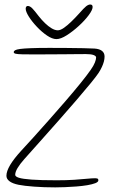

<svg xmlns="http://www.w3.org/2000/svg" viewBox="-20 -820 514 852"><path d="M225 11.5Q175 11.5 131.2 8.2Q87.5 5 62.5 0Q35.5 -5.5 22 -15.8Q8.5 -26 8.5 -40Q8.5 -60 25 -87.8Q41.5 -115.5 74 -151Q96 -174.5 128.2 -210.2Q160.5 -246 197.5 -287.8Q234.5 -329.5 270.5 -371.2Q306.5 -413 336 -449.2Q365.5 -485.5 382.5 -510Q395.5 -528.5 401 -542.5Q406.5 -556.5 406.5 -565Q406.5 -571.5 395.2 -575.8Q384 -580 361.5 -580Q354 -580 326 -579.8Q298 -579.5 261 -579.2Q224 -579 190 -578.8Q156 -578.5 136.5 -578.5Q99.5 -578.5 78.8 -579Q58 -579.5 49.5 -581.5Q41 -583.5 41 -588.5Q41 -593.5 47 -597Q53 -600.5 69.5 -602.8Q86 -605 117.2 -606.2Q148.5 -607.5 199 -607.5Q231 -607.5 272.2 -607.2Q313.5 -607 349.2 -606.2Q385 -605.5 399.5 -604.5Q421.5 -603 432.8 -594Q444 -585 444 -569Q444 -558.5 441 -547Q438 -535.5 432.2 -523Q426.5 -510.5 417.5 -496.5Q408 -482 381.8 -450Q355.5 -418 318.8 -375.2Q282 -332.5 240.8 -285.8Q199.5 -239 159.5 -194.2Q119.5 -149.5 87.5 -113.5Q68 -91.5 57.8 -74.2Q47.5 -57 47.5 -44Q47.5 -36.5 63.8 -31.2Q80 -26 120.2 -23Q160.5 -20 231.5 -20Q275.5 -20 309.2 -22.2Q343 -24.5 366 -26.8Q389 -29 400 -29Q407.5 -29 411 -28Q414.5 -27 415.5 -25Q416.5 -23 416.5 -20Q416.5 -12.5 403 -7.2Q389.5 -2 367.5 1.8Q345.5 5.5 319.5 7.5Q293.5 9.5 268.8 10.5Q244 11.5 225 11.5ZM230.5 -646.5Q212 -646.5 188.8 -662.2Q165.5 -678 143.8 -701Q122 -724 108 -746.2Q94 -768.5 94 -781.5Q94 -787 96.5 -790.2Q99 -793.5 103 -793.5Q113 -793.5 123.2 -783Q133.5 -772.5 152 -748Q165 -731.5 179.8 -717.2Q194.5 -703 209.2 -694.2Q224 -685.5 236.5 -685.5Q248 -685.5 263.8 -696.5Q279.5 -707.5 297.2 -724.8Q315 -742 331.5 -760.5Q352 -784 362 -792Q372 -800 380.5 -800Q391 -800 391 -789Q391 -776 373.5 -752.5Q356 -729 329.5 -704.8Q303 -680.5 276.2 -663.5Q249.5 -646.5 230.5 -646.5Z"/></svg>

Font: Gluten Thin Thin
Style: Regular
Weight: 250
Version: Version 1.300